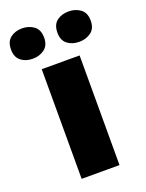

<svg xmlns="http://www.w3.org/2000/svg" viewBox="-183 -931 691 910"><g transform="rotate(-20 163.0 -476.5)"><path d="M258 -93H67V-646H258ZM-38 -783Q-38 -823 -14 -841.5Q10 -860 45 -860Q79 -860 104 -841.5Q129 -823 129 -783Q129 -744 104 -725.5Q79 -707 45 -707Q10 -707 -14 -725.5Q-38 -744 -38 -783ZM196 -783Q196 -823 220 -841.5Q244 -860 280 -860Q314 -860 339 -841.5Q364 -823 364 -783Q364 -744 339 -725.5Q314 -707 280 -707Q244 -707 220 -725.5Q196 -744 196 -783Z"/></g></svg>

Font: Noto Sans Kannada UI Black
Style: Regular
Weight: 900
Designer: Jelle Bosma - Monotype Design Team
Foundry: Monotype Imaging Inc.
Version: Version 2.005; ttfautohint (v1.8.4.7-5d5b)